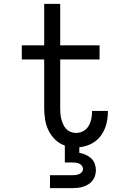

<svg xmlns="http://www.w3.org/2000/svg" viewBox="-20 -755 640 995"><path d="M239 220V153H354Q363 153 372 152Q381 151 389.5 147.5Q398 144 404 137Q410 130 410 120Q410 111 404 103.5Q398 96 389.5 92.5Q381 89 372 88Q363 87 354 87H316V-1Q288 -10 266 -31.5Q244 -53 231 -80Q218 -107 213.5 -137Q209 -167 209 -197V-447H93V-520H209V-735H292V-520H496V-447H292V-197Q292 -182 293 -167.5Q294 -153 297.5 -139Q301 -125 307 -111.5Q313 -98 322.5 -87.5Q332 -77 346 -71.5Q360 -66 374 -66Q394 -66 411.5 -75.5Q429 -85 439 -102Q449 -119 453 -138Q457 -157 457 -177V-180H539V-174Q539 -142 530.5 -110Q522 -78 502.5 -51.5Q483 -25 453.5 -10Q424 5 391 8V37Q408 40 424 47Q440 54 452.5 65.5Q465 77 471 93.5Q477 110 477 127Q477 142 472.5 156Q468 170 459 181.5Q450 193 437.5 200.5Q425 208 411 212.5Q397 217 382.5 218.5Q368 220 354 220Z"/></svg>

Font: Iosevka HT Extended
Style: Regular
Weight: 400
Width: 7
Monospace: yes
Designer: Belleve Invis
Foundry: Belleve Invis
Version: Version 32.3.0; ttfautohint (v1.8.4)